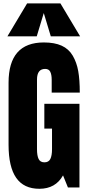

<svg xmlns="http://www.w3.org/2000/svg" viewBox="-20 -1121 525 1148"><path d="M215.3 7.8Q122.6 7.8 76.9 -57.6Q31.2 -123 31.2 -255.9V-626.5Q31.2 -867.2 242.2 -867.2Q306.2 -867.2 348.6 -847.9Q391.1 -828.6 414.8 -788.3Q438.5 -748 447.8 -695.8Q457 -643.6 457 -567.4H289.1V-643.6Q289.1 -674.8 280.5 -691.9Q272 -709 250 -709Q201.2 -709 201.2 -645V-228.5Q201.2 -190.4 210.9 -170.4Q220.7 -150.4 245.6 -150.4Q271 -150.4 281 -170.4Q291 -190.4 291 -229.5V-352.1H245.1V-500.5H455.1V0H386.2L356.9 -72.3Q312 7.8 215.3 7.8ZM199.7 -903.8H24.4L142.1 -1100.6H341.3L459 -903.8H283.7L241.7 -1043Z"/></svg>

Font: Anton
Style: Regular
Weight: 400
Designer: Vernon Adams, Tural Alisoy
Foundry: Vernon Adams
Version: Version 2.300